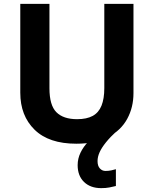

<svg xmlns="http://www.w3.org/2000/svg" viewBox="-20 -734 796 994"><path d="M485 100Q485 125 497 138Q509 151 526 151Q542 151 556 148Q570 145 580 142V229Q564 233 546 236.5Q528 240 504 240Q448 240 415 208Q382 176 382 121Q382 87 397 56Q412 25 437 -0.5Q462 -26 492 -43L586 -57Q551 -25 528.5 3Q506 31 495.5 54.5Q485 78 485 100ZM671 -252Q671 -178 638.5 -118.5Q606 -59 540.5 -24.5Q475 10 375 10Q233 10 159 -62.5Q85 -135 85 -254V-714H236V-277Q236 -189 272 -153Q308 -117 379 -117Q429 -117 460 -134Q491 -151 505.5 -187Q520 -223 520 -278V-714H671Z"/></svg>

Font: Noto Sans Armenian
Style: Regular
Weight: 400
Designer: Monotype Design Team
Foundry: Monotype Imaging Inc.
Version: Version 2.007